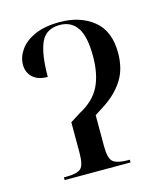

<svg xmlns="http://www.w3.org/2000/svg" viewBox="-88 -613 580 681"><g transform="rotate(-15 201.5 -273.0)"><path d="M66 0V-10H75Q114 -10 128 -22Q142 -34 142 -80V-192L180 -216Q233 -244 255 -288Q277 -332 277 -399Q277 -471 255 -503.5Q233 -536 191 -536Q140 -536 121.5 -494Q103 -452 103 -369Q67 -369 48 -387Q29 -405 29 -433Q29 -461 47 -487Q65 -513 101.5 -529.5Q138 -546 194 -546Q268 -546 317 -507Q366 -468 366 -387Q366 -329 340.5 -288.5Q315 -248 268 -217L232 -194V-80Q232 -34 247.5 -22Q263 -10 301 -10H308V0Z"/></g></svg>

Font: Noto Serif Display Condensed
Style: Regular
Weight: 400
Width: 3
Designer: Monotype Design Team
Foundry: Monotype Imaging Inc.
Version: Version 2.009